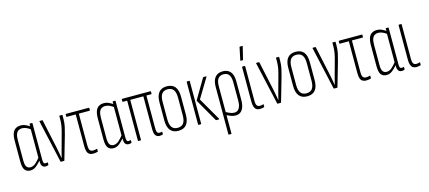

<svg xmlns="http://www.w3.org/2000/svg" viewBox="-62 -1282 4591 2055"><g transform="rotate(-15 2233.0 -255.0)"><path d="M126 6Q86 6 65 -20.5Q44 -47 44 -113V-343Q44 -397 56.5 -428.5Q69 -460 92.5 -473.5Q116 -487 147 -487Q177 -487 204 -474Q231 -461 251 -447L248 -415Q223 -434 199.5 -444Q176 -454 152 -454Q133 -454 115.5 -444.5Q98 -435 88 -410.5Q78 -386 78 -342V-117Q78 -66 93 -46.5Q108 -27 135 -27Q166 -27 194 -52Q222 -77 249 -113L251 -79Q222 -43 191.5 -18.5Q161 6 126 6ZM293 6Q244 6 244 -63V-88L242 -93V-427L244 -439V-476Q244 -481 249 -481H272Q276 -481 276 -476V-72Q276 -49 281 -38Q286 -27 300 -27Q307 -27 312 -28Q317 -29 323 -31Q326 -32 326 -27V-5Q326 -1 322 1Q309 6 293 6Z M464 0Q461 0 460 -4L354 -475Q352 -481 358 -481H385Q389 -481 390 -476L458 -160Q464 -129 470 -98.5Q476 -68 481 -36H482Q490 -69 498 -99.5Q506 -130 515 -162L549 -286Q561 -328 567.5 -364Q574 -400 574 -441V-477Q574 -481 578 -481H605Q609 -481 609 -476V-440Q609 -393 600.5 -353Q592 -313 580 -271L503 -4Q502 0 499 0Z M821 6Q796 6 779.5 -4.5Q763 -15 755.5 -37Q748 -59 748 -95V-448H648Q644 -448 644 -453V-476Q644 -481 648 -481H901Q906 -481 906 -476V-453Q906 -448 901 -448H782V-95Q782 -56 793.5 -41.5Q805 -27 828 -27Q839 -27 850 -29Q861 -31 870 -34Q874 -36 874 -30V-6Q874 -3 870 -1Q862 1 849 3.5Q836 6 821 6Z M1047 6Q1007 6 986 -20.5Q965 -47 965 -113V-343Q965 -397 977.5 -428.5Q990 -460 1013.5 -473.5Q1037 -487 1068 -487Q1098 -487 1125 -474Q1152 -461 1172 -447L1169 -415Q1144 -434 1120.5 -444Q1097 -454 1073 -454Q1054 -454 1036.5 -444.5Q1019 -435 1009 -410.5Q999 -386 999 -342V-117Q999 -66 1014 -46.5Q1029 -27 1056 -27Q1087 -27 1115 -52Q1143 -77 1170 -113L1172 -79Q1143 -43 1112.5 -18.5Q1082 6 1047 6ZM1214 6Q1165 6 1165 -63V-88L1163 -93V-427L1165 -439V-476Q1165 -481 1170 -481H1193Q1197 -481 1197 -476V-72Q1197 -49 1202 -38Q1207 -27 1221 -27Q1228 -27 1233 -28Q1238 -29 1244 -31Q1247 -32 1247 -27V-5Q1247 -1 1243 1Q1230 6 1214 6Z M1556 6Q1528 6 1512.5 -14.5Q1497 -35 1497 -89V-448H1352V-5Q1352 0 1347 0H1322Q1318 0 1318 -5V-448H1271Q1266 -448 1266 -453V-476Q1266 -481 1271 -481H1585Q1589 -481 1589 -476V-453Q1589 -448 1585 -448H1531V-89Q1531 -55 1538.5 -41Q1546 -27 1563 -27Q1569 -27 1576 -27.5Q1583 -28 1588 -30Q1594 -33 1594 -28V-5Q1594 0 1591 1Q1585 3 1575.5 4.5Q1566 6 1556 6Z M1766 6Q1707 6 1677 -31Q1647 -68 1647 -141V-339Q1647 -413 1677 -450Q1707 -487 1766 -487Q1826 -487 1856 -450.5Q1886 -414 1886 -339V-141Q1886 -68 1856 -31Q1826 6 1766 6ZM1766 -27Q1810 -27 1831 -55.5Q1852 -84 1852 -142V-338Q1852 -397 1831 -425.5Q1810 -454 1766 -454Q1723 -454 1702 -425.5Q1681 -397 1681 -338V-142Q1681 -84 1702 -55.5Q1723 -27 1766 -27Z M2185 0Q2182 0 2180 -3L2038 -251Q2036 -255 2038 -260L2167 -478Q2170 -481 2173 -481H2202Q2204 -481 2205 -479.5Q2206 -478 2204 -475L2073 -258L2218 -7Q2221 0 2214 0ZM1989 0Q1985 0 1985 -5V-476Q1985 -481 1989 -481H2014Q2019 -481 2019 -476V-5Q2019 0 2014 0Z M2275 185Q2271 185 2271 180V-346Q2271 -415 2300.5 -451Q2330 -487 2386 -487Q2442 -487 2471 -451Q2500 -415 2500 -346V-142Q2500 -69 2474 -31.5Q2448 6 2401 6Q2375 6 2349 -3.5Q2323 -13 2295 -28V-62Q2319 -49 2344 -38Q2369 -27 2395 -27Q2429 -27 2447.5 -56Q2466 -85 2466 -140V-345Q2466 -399 2446.5 -426.5Q2427 -454 2386 -454Q2345 -454 2325 -426.5Q2305 -399 2305 -345V180Q2305 185 2300 185Z M2669 6Q2645 6 2629.5 -4.5Q2614 -15 2606.5 -37Q2599 -59 2599 -95V-476Q2599 -481 2603 -481H2628Q2633 -481 2633 -476V-95Q2633 -56 2644 -41.5Q2655 -27 2675 -27Q2686 -27 2695.5 -28.5Q2705 -30 2714 -34Q2718 -36 2718 -30V-6Q2718 -3 2714 -1Q2706 1 2694.5 3.5Q2683 6 2669 6ZM2602 -546Q2598 -546 2599 -552L2628 -690Q2629 -695 2634 -695H2659Q2664 -695 2663 -689L2629 -550Q2627 -546 2623 -546Z M2865 0Q2862 0 2861 -4L2755 -475Q2753 -481 2759 -481H2786Q2790 -481 2791 -476L2859 -160Q2865 -129 2871 -98.5Q2877 -68 2882 -36H2883Q2891 -69 2899 -99.5Q2907 -130 2916 -162L2950 -286Q2962 -328 2968.5 -364Q2975 -400 2975 -441V-477Q2975 -481 2979 -481H3006Q3010 -481 3010 -476V-440Q3010 -393 3001.5 -353Q2993 -313 2981 -271L2904 -4Q2903 0 2900 0Z M3193 6Q3134 6 3104 -31Q3074 -68 3074 -141V-339Q3074 -413 3104 -450Q3134 -487 3193 -487Q3253 -487 3283 -450.5Q3313 -414 3313 -339V-141Q3313 -68 3283 -31Q3253 6 3193 6ZM3193 -27Q3237 -27 3258 -55.5Q3279 -84 3279 -142V-338Q3279 -397 3258 -425.5Q3237 -454 3193 -454Q3150 -454 3129 -425.5Q3108 -397 3108 -338V-142Q3108 -84 3129 -55.5Q3150 -27 3193 -27Z M3490 0Q3487 0 3486 -4L3380 -475Q3378 -481 3384 -481H3411Q3415 -481 3416 -476L3484 -160Q3490 -129 3496 -98.5Q3502 -68 3507 -36H3508Q3516 -69 3524 -99.5Q3532 -130 3541 -162L3575 -286Q3587 -328 3593.5 -364Q3600 -400 3600 -441V-477Q3600 -481 3604 -481H3631Q3635 -481 3635 -476V-440Q3635 -393 3626.5 -353Q3618 -313 3606 -271L3529 -4Q3528 0 3525 0Z M3847 6Q3822 6 3805.5 -4.5Q3789 -15 3781.5 -37Q3774 -59 3774 -95V-448H3674Q3670 -448 3670 -453V-476Q3670 -481 3674 -481H3927Q3932 -481 3932 -476V-453Q3932 -448 3927 -448H3808V-95Q3808 -56 3819.5 -41.5Q3831 -27 3854 -27Q3865 -27 3876 -29Q3887 -31 3896 -34Q3900 -36 3900 -30V-6Q3900 -3 3896 -1Q3888 1 3875 3.5Q3862 6 3847 6Z M4073 6Q4033 6 4012 -20.5Q3991 -47 3991 -113V-343Q3991 -397 4003.5 -428.5Q4016 -460 4039.5 -473.5Q4063 -487 4094 -487Q4124 -487 4151 -474Q4178 -461 4198 -447L4195 -415Q4170 -434 4146.5 -444Q4123 -454 4099 -454Q4080 -454 4062.5 -444.5Q4045 -435 4035 -410.5Q4025 -386 4025 -342V-117Q4025 -66 4040 -46.5Q4055 -27 4082 -27Q4113 -27 4141 -52Q4169 -77 4196 -113L4198 -79Q4169 -43 4138.5 -18.5Q4108 6 4073 6ZM4240 6Q4191 6 4191 -63V-88L4189 -93V-427L4191 -439V-476Q4191 -481 4196 -481H4219Q4223 -481 4223 -476V-72Q4223 -49 4228 -38Q4233 -27 4247 -27Q4254 -27 4259 -28Q4264 -29 4270 -31Q4273 -32 4273 -27V-5Q4273 -1 4269 1Q4256 6 4240 6Z M4403 6Q4379 6 4363.5 -4.5Q4348 -15 4340.5 -37Q4333 -59 4333 -95V-476Q4333 -481 4337 -481H4362Q4367 -481 4367 -476V-95Q4367 -56 4378 -41.5Q4389 -27 4409 -27Q4420 -27 4429.5 -28.5Q4439 -30 4448 -34Q4452 -36 4452 -30V-6Q4452 -3 4448 -1Q4440 1 4428.5 3.5Q4417 6 4403 6Z"/></g></svg>

Font: Sofia Sans Extra Condensed ExtraLight
Style: Regular
Weight: 250
Designer: Botio Nikoltchev, Ani Petrova
Foundry: lettersoup
Version: Version 4.101